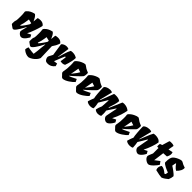

<svg xmlns="http://www.w3.org/2000/svg" viewBox="401 -2430 4363 4363"><g transform="rotate(45 2582.0 -249.0)"><path d="M432.1 10.3Q410.2 10.7 387 -3.2Q363.8 -17.1 346.7 -38.6Q337.4 -50.8 331.3 -63Q325.2 -75.2 332.5 -107.9Q339.4 -137.2 344.5 -157.7Q349.6 -178.2 354.7 -196.8Q359.9 -215.3 366.2 -238.8L359.4 -242.2Q346.2 -216.8 327.4 -182.1Q308.6 -147.5 287.1 -111.8Q265.6 -76.2 244.1 -46.6Q222.7 -17.1 203.6 -2Q189.5 8.8 175.8 9.8Q162.6 10.3 150.4 2.4Q138.2 -5.4 126.5 -14.6Q111.3 -27.3 91.3 -38.8Q71.3 -50.3 71.3 -68.4Q71.3 -108.4 72.8 -127.4Q74.2 -146.5 76.9 -154.5Q79.6 -162.6 82.3 -168.9Q85 -175.3 87.4 -189.2Q89.8 -203.1 91.6 -233.6Q93.3 -264.2 93.3 -321.3Q93.3 -355 91.8 -384Q90.3 -413.1 86.4 -437Q84.5 -449.2 84.2 -454.3Q84 -459.5 84 -460Q84 -471.7 99.6 -490.2Q133.8 -528.8 173.3 -549.3Q212.9 -569.8 243.9 -578.1Q274.9 -586.4 284.2 -587.4Q318.8 -560.1 341.6 -521Q364.3 -481.9 381.3 -442.9Q386.2 -486.3 388.9 -518.8Q391.6 -551.3 393.6 -563Q401.9 -568.4 425 -572.5Q448.2 -576.7 475.1 -576.7Q558.1 -576.7 598.1 -517.6Q597.7 -508.3 590.1 -478.8Q582.5 -449.2 569.3 -407.5Q556.2 -365.7 539.6 -318.8Q522.9 -272 504.2 -227.8Q485.4 -183.6 466.8 -149.9L555.2 -194.8L587.4 -135.7Q565.4 -96.7 540 -63.5Q514.6 -30.3 487.3 -10.3Q460 9.8 432.1 10.3ZM240.7 -165Q255.4 -178.7 273.9 -202.1Q292.5 -225.6 310.8 -252.4Q329.1 -279.3 344 -302.5Q358.9 -325.7 366.2 -338.4Q369.1 -352.1 369.4 -352.8Q369.6 -353.5 369.9 -356.2Q370.1 -358.9 372.6 -377.4Q345.7 -384.8 321 -389.6Q296.4 -394.5 274.9 -399.9L267.6 -347.7Q262.7 -303.2 252.2 -259.8Q241.7 -216.3 227.5 -171.9Z M862.3 213.9Q826.7 213.9 791 200Q755.4 186 729 167.5Q702.6 148.9 694.8 135.7Q696.8 108.4 702.6 91.3Q708.5 74.2 718.3 51.8Q740.7 57.1 775.9 62.5Q811 67.9 846.2 71.5Q881.3 75.2 902.8 75.2Q911.6 27.3 917.5 -32.7Q923.3 -92.8 929 -152.3Q934.6 -211.9 940.9 -257.8L935.5 -262.2Q909.2 -207.5 879.2 -155.3Q849.1 -103 819.6 -62.7Q790 -22.5 764.6 -2.4Q749.5 8.8 736.3 9.3Q724.1 9.8 712.2 2.4Q700.2 -4.9 687.5 -15.1Q672.9 -27.8 653.1 -39.1Q633.3 -50.3 633.3 -68.4Q633.3 -117.2 635.3 -139.9Q637.2 -162.6 640.1 -171.1Q643.1 -179.7 646.7 -185.3Q650.4 -190.9 653.3 -204.1Q656.2 -217.3 658.2 -248.8Q660.2 -280.3 660.2 -342.3Q660.2 -369.6 658.9 -392.3Q657.7 -415 654.8 -437Q653.8 -443.8 653.3 -450.2Q652.8 -456.5 652.8 -457Q652.8 -465.3 655.8 -472.2Q658.7 -479 668.9 -490.2Q703.6 -528.8 742.9 -549.3Q782.2 -569.8 813.5 -578.1Q844.7 -586.4 855 -587.9Q889.6 -560.5 909.9 -520.8Q930.2 -481 946.8 -443.4Q952.1 -486.8 954.8 -519.3Q957.5 -551.8 959 -563.5Q967.8 -568.8 990.7 -573Q1013.7 -577.1 1040.5 -577.1Q1123.5 -577.1 1163.6 -518.1L1163.1 -517.6H1163.6Q1157.2 -497.6 1149.2 -475.3Q1141.1 -453.1 1124 -421.1Q1106.9 -389.2 1072.8 -339.8L1085 30.3Q1069.3 70.8 1038.3 106.9Q1007.3 143.1 967 170.4Q926.8 197.8 882.8 212.4Q873.5 213.9 862.3 213.9ZM804.2 -165.5Q819.3 -178.7 837.9 -202.1Q856.4 -225.6 875 -252Q893.6 -278.3 908.7 -301.8Q923.8 -325.2 932.1 -338.9Q935.1 -352.5 935.3 -353.3Q935.5 -354 935.8 -356.4Q936 -358.9 938.5 -377.9Q911.1 -385.3 887.5 -390.1Q863.8 -395 842.3 -400.4L835 -348.1Q828.6 -302.2 817.4 -259Q806.2 -215.8 791 -172.4Z M1288.6 9.8Q1266.1 9.8 1245.1 5.4Q1224.1 1 1210.4 -13.7Q1204.6 -20 1193.6 -38.8Q1182.6 -57.6 1177.5 -81.3Q1172.4 -105 1183.1 -125.5L1233.9 -222.2L1189.5 -519Q1212.4 -547.4 1247.6 -561.8Q1282.7 -576.2 1317.9 -576.2Q1356.4 -576.2 1384.8 -561L1341.8 -267.1L1346.7 -266.1Q1355 -289.6 1366.2 -328.9Q1377.4 -368.2 1391.1 -413.3Q1404.8 -458.5 1420.4 -500Q1436 -541.5 1452.1 -569.3Q1467.8 -573.2 1482.7 -574.7Q1497.6 -576.2 1511.2 -576.2Q1559.1 -576.2 1594.5 -562.5Q1629.9 -548.8 1647 -535.2Q1647 -487.3 1636.5 -433.8Q1626 -380.4 1611.3 -332.5Q1596.7 -284.7 1584.5 -252.4Q1547.9 -232.9 1516.6 -232.2Q1485.4 -231.4 1454.6 -239.3Q1457 -253.9 1460.9 -280.5Q1464.8 -307.1 1468.8 -335.9Q1472.7 -364.7 1474.6 -384.8L1452.1 -388.7Q1438 -358.4 1420.4 -315.4Q1402.8 -272.5 1384.5 -225.1Q1366.2 -177.7 1348.6 -133.8L1437 -145.5L1455.1 -80.1Q1419.4 -33.2 1376.5 -11.7Q1333.5 9.8 1288.6 9.8Z M1767.6 9.8Q1756.8 9.8 1745.6 3.4Q1734.4 -2.9 1721.7 -18.1Q1715.3 -25.4 1714.4 -27.1Q1713.4 -28.8 1705.6 -36.6Q1698.2 -44.4 1690.2 -52Q1682.1 -59.6 1679.7 -62Q1666 -76.2 1662.1 -87.6Q1658.2 -99.1 1660.4 -115.2Q1662.6 -131.3 1667.7 -158Q1672.9 -184.6 1677.2 -228.5Q1681.6 -272.5 1681.6 -340.3Q1681.6 -370.1 1680.7 -390.4Q1679.7 -410.6 1677.7 -424.3Q1676.3 -432.6 1675.8 -438.2Q1675.3 -443.8 1675.3 -444.3Q1675.3 -458 1687 -472.9Q1698.7 -487.8 1715.3 -501.7Q1731.9 -515.6 1747.6 -526.4Q1763.2 -537.1 1771 -541.5Q1786.6 -550.8 1810.1 -561.5Q1833.5 -572.3 1857.7 -580.1Q1881.8 -587.9 1898.9 -587.9Q1905.8 -587.4 1914.3 -584.5Q1922.9 -581.5 1934.1 -572.8Q1966.8 -547.9 1989 -534.7Q2011.2 -521.5 2030.3 -513.7Q2049.3 -505.9 2071.3 -497.1Q2078.1 -494.1 2080.6 -488.5Q2083 -482.9 2083.5 -461.9Q2084 -439.5 2078.9 -410.9Q2073.7 -382.3 2063.5 -366.7Q2060.1 -361.3 2035.9 -336.7Q2011.7 -312 1975.6 -277.3Q1939.5 -242.7 1898.9 -205.8Q1858.4 -168.9 1821.8 -138.7H1835.4Q1852.5 -142.1 1878.9 -154.3Q1905.3 -166.5 1936.8 -182.9Q1968.3 -199.2 1999.5 -213.9L2031.2 -146Q2014.6 -126.5 1983.6 -100.1Q1952.6 -73.7 1914.6 -48.6Q1876.5 -23.4 1837.9 -6.8Q1799.3 9.8 1767.6 9.8ZM1821.8 -203.6Q1838.4 -224.1 1861.3 -252.4Q1884.3 -280.8 1907.7 -313Q1931.2 -345.2 1948.7 -377.9Q1937.5 -380.9 1915 -387.9Q1892.6 -395 1860.8 -405.8Q1858.9 -393.1 1854.5 -367.4Q1850.1 -341.8 1844.5 -311.3Q1838.9 -280.8 1833.3 -252.4Q1827.6 -224.1 1822.8 -206.1Q1822.8 -206.1 1822.3 -205.1Q1821.8 -204.1 1821.8 -203.6Z M2216.3 9.8Q2205.6 9.8 2194.3 3.4Q2183.1 -2.9 2170.4 -18.1Q2164.1 -25.4 2163.1 -27.1Q2162.1 -28.8 2154.3 -36.6Q2147 -44.4 2138.9 -52Q2130.9 -59.6 2128.4 -62Q2114.7 -76.2 2110.8 -87.6Q2106.9 -99.1 2109.1 -115.2Q2111.3 -131.3 2116.5 -158Q2121.6 -184.6 2126 -228.5Q2130.4 -272.5 2130.4 -340.3Q2130.4 -370.1 2129.4 -390.4Q2128.4 -410.6 2126.5 -424.3Q2125 -432.6 2124.5 -438.2Q2124 -443.8 2124 -444.3Q2124 -458 2135.7 -472.9Q2147.5 -487.8 2164.1 -501.7Q2180.7 -515.6 2196.3 -526.4Q2211.9 -537.1 2219.7 -541.5Q2235.4 -550.8 2258.8 -561.5Q2282.2 -572.3 2306.4 -580.1Q2330.6 -587.9 2347.7 -587.9Q2354.5 -587.4 2363 -584.5Q2371.6 -581.5 2382.8 -572.8Q2415.5 -547.9 2437.7 -534.7Q2460 -521.5 2479 -513.7Q2498 -505.9 2520 -497.1Q2526.9 -494.1 2529.3 -488.5Q2531.7 -482.9 2532.2 -461.9Q2532.7 -439.5 2527.6 -410.9Q2522.5 -382.3 2512.2 -366.7Q2508.8 -361.3 2484.6 -336.7Q2460.4 -312 2424.3 -277.3Q2388.2 -242.7 2347.7 -205.8Q2307.1 -168.9 2270.5 -138.7H2284.2Q2301.3 -142.1 2327.6 -154.3Q2354 -166.5 2385.5 -182.9Q2417 -199.2 2448.2 -213.9L2480 -146Q2463.4 -126.5 2432.4 -100.1Q2401.4 -73.7 2363.3 -48.6Q2325.2 -23.4 2286.6 -6.8Q2248 9.8 2216.3 9.8ZM2270.5 -203.6Q2287.1 -224.1 2310.1 -252.4Q2333 -280.8 2356.4 -313Q2379.9 -345.2 2397.5 -377.9Q2386.2 -380.9 2363.8 -387.9Q2341.3 -395 2309.6 -405.8Q2307.6 -393.1 2303.2 -367.4Q2298.8 -341.8 2293.2 -311.3Q2287.6 -280.8 2282 -252.4Q2276.4 -224.1 2271.5 -206.1Q2271.5 -206.1 2271 -205.1Q2270.5 -204.1 2270.5 -203.6Z M2654.8 9.8Q2618.2 9.8 2585 -1.7Q2551.8 -13.2 2536.6 -33.7Q2549.3 -73.2 2556.6 -94.7Q2564 -116.2 2571 -134Q2578.1 -151.9 2589.4 -179.7Q2583.5 -199.7 2578.6 -238.3Q2573.7 -276.9 2570.3 -322.5Q2566.9 -368.2 2564.9 -410.9Q2563 -453.6 2562.7 -483.2Q2562.5 -512.7 2564.5 -518.1Q2578.6 -537.6 2604.5 -551.3Q2630.4 -564.9 2659.9 -572Q2689.5 -579.1 2714.8 -579.1Q2736.3 -579.1 2753.9 -574.2Q2771.5 -569.3 2781.7 -559.1L2705.1 -252.4L2717.8 -251L2838.9 -571.3Q2856 -578.1 2874.5 -577.9Q2893.1 -577.6 2913.6 -577.6Q2939.5 -577.6 2974.6 -568.8Q3009.8 -560.1 3037.1 -540Q3034.2 -493.2 3023.9 -450.7Q3013.7 -408.2 2998.8 -364.3Q2983.9 -320.3 2967.8 -268.1L2981.4 -265.1L3112.3 -569.3Q3120.6 -571.8 3131.3 -574.5Q3142.1 -577.1 3162.1 -577.6Q3179.2 -578.1 3207 -573.7Q3234.9 -569.3 3266.4 -556.4Q3297.9 -543.5 3325.7 -517.1Q3314.5 -453.6 3285.6 -359.6Q3256.8 -265.6 3198.7 -151.9L3286.1 -195.3L3319.3 -136.2Q3305.2 -105 3280.5 -71Q3255.9 -37.1 3226.6 -13.7Q3197.3 9.8 3169.9 9.8Q3147.5 9.8 3124 -3.2Q3100.6 -16.1 3085.9 -34.7Q3071.8 -52.7 3066.9 -69.1Q3062 -85.4 3066.4 -107.9Q3078.6 -173.3 3091.6 -236.8Q3104.5 -300.3 3120.1 -373L3109.4 -375.5Q3088.9 -343.3 3062.7 -304.7Q3036.6 -266.1 3013.9 -231.7Q2991.2 -197.3 2980 -177.2Q2988.8 -130.9 2988.8 -95.5Q2988.8 -60.1 2986.3 -15.1Q2950.7 9.8 2899.4 9.8Q2867.2 9.8 2838.6 -1.2Q2810.1 -12.2 2796.4 -31.7Q2806.2 -76.7 2814.7 -101.3Q2823.2 -126 2830.8 -142.6Q2838.4 -159.2 2844.7 -178.7L2857.4 -377.9L2846.2 -379.9Q2846.2 -379.4 2835.9 -362.5Q2825.7 -345.7 2809.8 -319.6Q2793.9 -293.5 2776.6 -264.9Q2759.3 -236.3 2744.9 -212.2Q2730.5 -188 2723.6 -175.8Q2730.5 -143.1 2736.6 -103Q2742.7 -63 2741.7 -13.2Q2724.1 -1.5 2701.4 4.2Q2678.7 9.8 2654.8 9.8Z M3472.2 9.8Q3461.4 9.8 3450.2 3.4Q3439 -2.9 3426.3 -18.1Q3419.9 -25.4 3418.9 -27.1Q3418 -28.8 3410.2 -36.6Q3402.8 -44.4 3394.8 -52Q3386.7 -59.6 3384.3 -62Q3370.6 -76.2 3366.7 -87.6Q3362.8 -99.1 3365 -115.2Q3367.2 -131.3 3372.3 -158Q3377.4 -184.6 3381.8 -228.5Q3386.2 -272.5 3386.2 -340.3Q3386.2 -370.1 3385.3 -390.4Q3384.3 -410.6 3382.3 -424.3Q3380.9 -432.6 3380.4 -438.2Q3379.9 -443.8 3379.9 -444.3Q3379.9 -458 3391.6 -472.9Q3403.3 -487.8 3419.9 -501.7Q3436.5 -515.6 3452.1 -526.4Q3467.8 -537.1 3475.6 -541.5Q3491.2 -550.8 3514.6 -561.5Q3538.1 -572.3 3562.3 -580.1Q3586.4 -587.9 3603.5 -587.9Q3610.4 -587.4 3618.9 -584.5Q3627.4 -581.5 3638.7 -572.8Q3671.4 -547.9 3693.6 -534.7Q3715.8 -521.5 3734.9 -513.7Q3753.9 -505.9 3775.9 -497.1Q3782.7 -494.1 3785.2 -488.5Q3787.6 -482.9 3788.1 -461.9Q3788.6 -439.5 3783.4 -410.9Q3778.3 -382.3 3768.1 -366.7Q3764.6 -361.3 3740.5 -336.7Q3716.3 -312 3680.2 -277.3Q3644 -242.7 3603.5 -205.8Q3563 -168.9 3526.4 -138.7H3540Q3557.1 -142.1 3583.5 -154.3Q3609.9 -166.5 3641.4 -182.9Q3672.9 -199.2 3704.1 -213.9L3735.8 -146Q3719.2 -126.5 3688.2 -100.1Q3657.2 -73.7 3619.1 -48.6Q3581.1 -23.4 3542.5 -6.8Q3503.9 9.8 3472.2 9.8ZM3526.4 -203.6Q3543 -224.1 3565.9 -252.4Q3588.9 -280.8 3612.3 -313Q3635.7 -345.2 3653.3 -377.9Q3642.1 -380.9 3619.6 -387.9Q3597.2 -395 3565.4 -405.8Q3563.5 -393.1 3559.1 -367.4Q3554.7 -341.8 3549.1 -311.3Q3543.5 -280.8 3537.8 -252.4Q3532.2 -224.1 3527.3 -206.1Q3527.3 -206.1 3526.9 -205.1Q3526.4 -204.1 3526.4 -203.6Z M3914.1 9.8Q3884.3 9.8 3850.3 -0.7Q3816.4 -11.2 3801.3 -32.2Q3813 -70.8 3821.5 -96.4Q3830.1 -122.1 3837.9 -141.1Q3845.7 -160.2 3854.5 -179.7Q3849.1 -198.2 3844.2 -238.8Q3839.4 -279.3 3835.4 -328.1Q3831.5 -377 3829.3 -421.1Q3827.1 -465.3 3827.1 -491.2Q3827.1 -508.3 3828.1 -511.7Q3829.1 -515.1 3829.6 -518.1Q3842.8 -537.1 3867.7 -550Q3892.6 -563 3922.4 -569.6Q3952.1 -576.2 3979 -576.2Q4000.5 -576.2 4018.3 -572.3Q4036.1 -568.4 4045.4 -558.1L3969.2 -252.4L3976.6 -251Q4010.3 -329.1 4040 -409.7Q4069.8 -490.2 4112.8 -568.8Q4127 -573.2 4143.3 -574.7Q4159.7 -576.2 4176.8 -576.2Q4222.2 -576.2 4264.4 -561Q4306.6 -545.9 4333.5 -506.8Q4329.1 -475.6 4317.4 -431.9Q4305.7 -388.2 4288.6 -339.1Q4271.5 -290 4251 -241.5Q4230.5 -192.9 4209 -151.9L4294.9 -195.3L4328.6 -136.2Q4314.5 -105 4289.6 -71Q4264.6 -37.1 4235.6 -13.7Q4206.5 9.8 4179.2 9.8Q4156.7 9.8 4133.3 -3.2Q4109.9 -16.1 4094.7 -35.6Q4081.1 -53.2 4076.2 -68.6Q4071.3 -84 4075.7 -107.9L4124.5 -377L4111.3 -381.3Q4081.1 -329.1 4050.5 -277.6Q4020 -226.1 3988.3 -175.8Q3995.6 -136.7 4000 -98.4Q4004.4 -60.1 4006.3 -11.7Q3988.3 0 3965.6 4.9Q3942.9 9.8 3914.1 9.8Z M4515.1 9.8Q4493.7 9.8 4468.5 -1.5Q4443.4 -12.7 4421.1 -31.2Q4398.9 -49.8 4385.7 -72.3Q4372.6 -94.7 4374.5 -117.2Q4375.5 -123.5 4379.4 -135.7Q4383.3 -147.9 4393.3 -172.9Q4403.3 -197.8 4422.4 -242.2V-417L4377.4 -419.9Q4373.5 -437 4374.8 -461.9Q4376 -486.8 4379.9 -506.3L4435.1 -525.4L4488.3 -702.6Q4500.5 -709 4526.1 -711.2Q4551.8 -713.4 4580.8 -709.2Q4609.9 -705.1 4630.9 -692.4L4606.9 -555.2L4715.3 -577.1Q4730 -543.5 4726.1 -511.7Q4722.2 -480 4711.4 -455.3Q4700.7 -430.7 4693.8 -417.5Q4672.4 -415.5 4641.4 -413.6Q4610.4 -411.6 4582.5 -410.6L4548.8 -152.3L4663.1 -239.3L4713.9 -170.4Q4704.6 -152.3 4681.4 -122.6Q4658.2 -92.8 4628.4 -62.3Q4598.6 -31.7 4568.6 -11Q4538.6 9.8 4515.1 9.8Z M4945.3 9.8Q4903.3 7.8 4863.5 0.2Q4823.7 -7.3 4792 -15.6Q4760.3 -23.9 4741.2 -26.9Q4723.6 -71.3 4728.5 -103.3Q4733.4 -135.3 4746.1 -155Q4758.8 -174.8 4763.2 -182.6Q4813 -181.2 4854.5 -155.3Q4896 -129.4 4930.7 -100.1L4955.1 -111.8Q4960 -127 4962.9 -144.3Q4965.8 -161.6 4966.8 -175.8Q4961.9 -177.2 4946.8 -182.6Q4931.6 -188 4917.5 -193.8Q4889.2 -205.6 4856.7 -221.4Q4824.2 -237.3 4798.1 -255.4Q4772 -273.4 4761.7 -290Q4761.2 -293.9 4761 -298.6Q4760.7 -303.2 4760.7 -309.1Q4760.7 -383.3 4770.8 -425.5Q4780.8 -467.8 4804.7 -493.2Q4828.6 -518.6 4870.1 -542Q4886.2 -551.3 4909.7 -561.8Q4933.1 -572.3 4957.3 -580.1Q4981.4 -587.9 4999.5 -587.9Q5020.5 -587.9 5045.7 -572.3Q5070.8 -556.6 5090.3 -547.9L5162.6 -521.5Q5168.9 -477.5 5144 -427.7Q5119.1 -377.9 5071.8 -334Q5053.7 -342.3 5032 -361.1Q5010.3 -379.9 4990 -403.6Q4969.7 -427.2 4956.5 -450.2L4943.8 -445.8L4927.2 -355Q4942.9 -345.7 4969.7 -327.9Q4996.6 -310.1 5026.4 -287.8Q5056.2 -265.6 5081.3 -243.4Q5106.4 -221.2 5117.7 -203.6Q5115.2 -173.8 5106.9 -141.6Q5098.6 -109.4 5085.9 -82Q5054.7 -54.2 5020.3 -30.3Q4985.8 -6.3 4945.3 9.8Z"/></g></svg>

Font: Fruktur
Style: Italic
Weight: 400
Italic angle: -8°
Designer: Viktoriya Grabowska, Eben Sorkin
Foundry: Viktoriya Grabowska
Version: Version 1.008; ttfautohint (v1.8.4.7-5d5b)